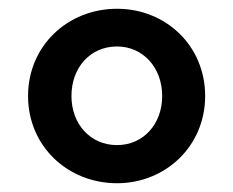

<svg xmlns="http://www.w3.org/2000/svg" viewBox="-20 -775 532 438"><path d="M247 -357C357 -357 448 -441 448 -556C448 -671 358 -755 247 -755C135 -755 44 -671 44 -556C44 -441 135 -357 247 -357ZM143 -556C143 -621 186 -669 247 -669C306 -669 350 -621 350 -556C350 -492 307 -444 247 -444C186 -444 143 -492 143 -556Z"/></svg>

Font: Mluvka SemiBold
Style: Regular
Weight: 600
Designer: Modified by Jiří Krblich, Original typeface by Gumpita Rahayu
Foundry: Gumpita Rahayu & Jiří Krblich
Version: Version 2.000;Glyphs 3.1.1 (3134)